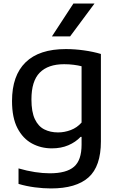

<svg xmlns="http://www.w3.org/2000/svg" viewBox="-20 -828 663 1078"><path d="M266 230Q223.5 230 175.5 223.8Q127.5 217.5 84 204.5V117.5Q132 131.5 176.2 138.2Q220.5 145 259.5 145Q353 145 395.5 108.2Q438 71.5 438 -15.5V-59.5H432.5Q404.5 -30 363.8 -12.5Q323 5 271 5Q210 5 159.2 -22.5Q108.5 -50 78 -108.5Q47.5 -167 47.5 -261Q47.5 -404 123.8 -478.2Q200 -552.5 349.5 -552.5Q399.5 -552.5 451.2 -545.2Q503 -538 546.5 -525V-34Q546.5 106 477 168Q407.5 230 266 230ZM306 -84.5Q342 -84.5 377.2 -97.8Q412.5 -111 438 -140V-456Q419 -461 393.8 -464.2Q368.5 -467.5 340 -467.5Q250 -467.5 203.2 -420.2Q156.5 -373 156.5 -270Q156.5 -199.5 175.8 -159Q195 -118.5 228.8 -101.5Q262.5 -84.5 306 -84.5ZM271.5 -623.5 392 -808H510.5L373.5 -623.5Z"/></svg>

Font: Encode Sans SmExp Md
Style: Regular
Weight: 500
Width: 6
Designer: Multiple Designers
Foundry: Impallari Type
Version: Version 3.002; ttfautohint (v1.8.3) -l 8 -r 50 -G 200 -x 14 